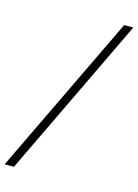

<svg xmlns="http://www.w3.org/2000/svg" viewBox="-204 -811 742 1034"><g transform="rotate(15 167.5 -294.5)"><path d="M-20 151H-72L356 -740H407Z"/></g></svg>

Font: IBM Plex Sans Light
Style: Italic
Weight: 300
Italic angle: -11.31°
Designer: Mike Abbink, Paul van der Laan, Pieter van Rosmalen
Foundry: Bold Monday
Version: Version 3.201